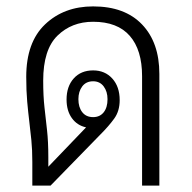

<svg xmlns="http://www.w3.org/2000/svg" viewBox="-20 -580 600 600"><path d="M81 0V-74Q81 -112 78 -142Q75 -172 71.5 -200.5Q68 -229 65 -262.5Q62 -296 62 -340Q62 -448 121 -504Q180 -560 271 -560Q370 -560 424 -503.5Q478 -447 478 -349V0H424V-342Q424 -424 385.5 -468Q347 -512 271 -512Q204 -512 159.5 -468.5Q115 -425 115 -328Q115 -280 119 -244.5Q123 -209 127 -173Q131 -137 131 -89V-59L249 -182Q221 -188 204.5 -211Q188 -234 188 -269Q188 -310 210.5 -335Q233 -360 271 -360Q308 -360 331 -334.5Q354 -309 354 -267Q354 -233 337 -209.5Q320 -186 295 -161L138 0ZM271 -214Q292 -214 304 -229Q316 -244 316 -270Q316 -294 304 -310Q292 -326 271 -326Q249 -326 237 -310Q225 -294 225 -270Q225 -245 237 -229.5Q249 -214 271 -214Z"/></svg>

Font: Noto Sans Thai Looped SemiCondensed Light
Style: Regular
Weight: 300
Width: 4
Designer: Sasikarn Vongin, Ben Mitchell
Foundry: The Fontpad Ltd
Version: Version 1.001; ttfautohint (v1.8.4.7-5d5b)